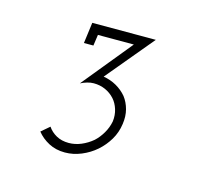

<svg xmlns="http://www.w3.org/2000/svg" viewBox="-59 -773 538 470"><g transform="rotate(15 209.5 -538.0)"><path d="M131 -549Q139 -553 147.5 -555.5Q156 -558 164 -558Q180 -558 193.5 -552Q207 -546 217 -535Q226 -525 230.5 -510.5Q235 -496 233 -480Q230 -464 221.5 -449.5Q213 -435 202 -425Q189 -414 173.5 -407.5Q158 -401 142 -401Q124 -401 110.5 -408.5Q97 -416 89 -428L68 -410Q80 -395 98 -385.5Q116 -376 139 -376Q160 -376 180.5 -384.5Q201 -393 217 -407Q233 -421 244 -439.5Q255 -458 258 -480Q261 -500 256.5 -517Q252 -534 242 -547Q231 -560 216 -568.5Q201 -577 183 -580L283 -700H122L115 -647H139L143 -675H234Z"/></g></svg>

Font: Josefin Slab Medium
Style: Italic
Weight: 500
Italic angle: -12°
Version: Version 2.000